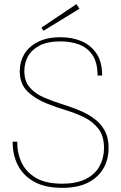

<svg xmlns="http://www.w3.org/2000/svg" viewBox="-20 -891 583 923"><path d="M279 12Q196 12 143 -18Q90 -48 65 -98.5Q40 -149 41 -210H63Q62 -156 83.5 -110Q105 -64 152.5 -36Q200 -8 278 -8Q349 -8 393.5 -31Q438 -54 459 -93Q480 -132 480 -179Q480 -237 453.5 -271.5Q427 -306 385.5 -326.5Q344 -347 296 -361.5Q248 -376 206 -393Q148 -416 111.5 -452Q75 -488 75 -550Q75 -594 96.5 -630.5Q118 -667 162 -689.5Q206 -712 271 -712Q327 -712 372 -693Q417 -674 444 -633.5Q471 -593 471 -528H449Q449 -589 425.5 -625Q402 -661 361.5 -676.5Q321 -692 271 -692Q208 -692 169.5 -671.5Q131 -651 114 -619Q97 -587 97 -550Q97 -500 123.5 -470Q150 -440 192 -422Q234 -404 282.5 -389Q331 -374 376 -354Q411 -338 439.5 -315.5Q468 -293 485 -260Q502 -227 502 -179Q502 -125 477.5 -82Q453 -39 404 -13.5Q355 12 279 12ZM189 -743 179 -758 347 -871 362 -849Z"/></svg>

Font: DM Sans 9pt Thin
Style: Regular
Weight: 250
Version: Version 4.004;gftools[0.9.30]